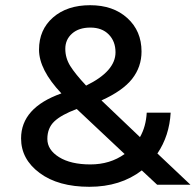

<svg xmlns="http://www.w3.org/2000/svg" viewBox="-20 -710 755 738"><path d="M459 -118 275 -291Q216 -269 189 -243.5Q162 -218 162 -176Q162 -134 207 -106Q252 -78 327.5 -78Q403 -78 459 -118ZM525 -55Q443 8 323.5 8Q204 8 132.5 -45Q61 -98 61 -178Q61 -296 216 -351Q130 -442 130 -519Q130 -596 184 -643Q238 -690 326.5 -690Q415 -690 469.5 -640.5Q524 -591 524 -512Q524 -453 488 -407Q452 -361 370 -324L518 -183Q541 -223 544 -277H636Q631 -188 585 -120L712 0H584ZM311 -381Q424 -436 424 -509Q424 -551 398 -577.5Q372 -604 327.5 -604Q283 -604 257 -581Q231 -558 231 -522.5Q231 -487 250 -456.5Q269 -426 311 -381Z"/></svg>

Font: Hind Guntur Medium
Style: Regular
Weight: 500
Designer: Manushi Parikh, Hitesh Malaviya
Foundry: Indian Type Foundry
Version: Version 1.000;PS 1.0;hotconv 1.0.86;makeotf.lib2.5.63406; tt